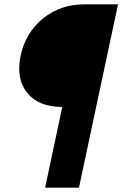

<svg xmlns="http://www.w3.org/2000/svg" viewBox="-20 -765 564 885"><path d="M75 -508Q98 -615 178.5 -680Q259 -745 368 -745H524L344 100H188L267 -272Q158 -272 105.5 -337Q53 -402 75 -508Z"/></svg>

Font: Plus Jakarta Display
Style: Bold Italic
Weight: 700
Italic angle: -12°
Designer: Gumpita Rahayu
Foundry: Tokotype Studio
Version: Version 1.000;hotconv 1.0.109;makeotfexe 2.5.65596